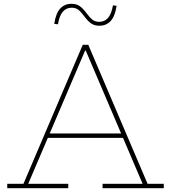

<svg xmlns="http://www.w3.org/2000/svg" viewBox="-20 -987 897 1007"><path d="M635 -287V-264H223V-287ZM754 -23H839V0H518V-23H728L424 -735L442 -722H415L432 -735L128 -23H338V0H18V-23H103L414 -752H443ZM572.5 -959 591.5 -956.5Q583.5 -902 560.5 -877Q537.5 -852 501 -852Q475 -852 457.5 -864.5Q440 -877 422 -901.5Q405 -925 390.8 -935.8Q376.5 -946.5 356 -946.5Q328 -946.5 309.8 -926Q291.5 -905.5 284 -859.5L264.5 -862Q272.5 -916.5 295.5 -941.8Q318.5 -967 355 -967Q381.5 -967 398.8 -954.5Q416 -942 434.5 -917Q451.5 -894 465.8 -883.2Q480 -872.5 500.5 -872.5Q528.5 -872.5 546.5 -893Q564.5 -913.5 572.5 -959Z"/></svg>

Font: Hepta Slab ExtraLight ExtraLight
Style: Regular
Weight: 250
Version: Version 1.102